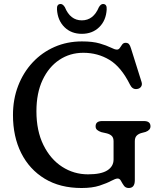

<svg xmlns="http://www.w3.org/2000/svg" viewBox="-20 -924 802 962"><path d="M655.5 -21Q655.5 18 625 18Q609 18 600.8 6.2Q592.5 -5.5 586.2 -17.5Q580 -29.5 569.5 -29.5Q559 -29.5 537.2 -17.8Q515.5 -6 479 6Q442.5 18 388.5 18Q281 18 204.2 -28.5Q127.5 -75 86.2 -157.2Q45 -239.5 45 -347.5Q45 -427 71 -494.2Q97 -561.5 143.8 -611.5Q190.5 -661.5 253.5 -689Q316.5 -716.5 390.5 -716.5Q445 -716.5 479.8 -706.2Q514.5 -696 534.8 -685.8Q555 -675.5 566 -675.5Q575 -675.5 580.5 -684Q586 -692.5 592.2 -701Q598.5 -709.5 609 -709.5Q620.5 -709.5 626.2 -703Q632 -696.5 636.5 -681L689.5 -512.5Q693.5 -499 686.5 -489.2Q679.5 -479.5 666 -478Q643.5 -475 631.5 -499.5Q587 -589 528.2 -624.2Q469.5 -659.5 397.5 -659.5Q330.5 -659.5 277.5 -624.2Q224.5 -589 193.5 -523.5Q162.5 -458 162.5 -366.5Q162.5 -268.5 197.5 -197.5Q232.5 -126.5 291.2 -88.5Q350 -50.5 421 -50.5Q487 -50.5 518 -70.5Q549 -90.5 549 -125V-216.5Q549 -234 539.8 -243Q530.5 -252 514 -256L487.5 -262Q474.5 -266.5 466.8 -273Q459 -279.5 459 -291Q459 -317.5 492 -317.5H701Q734 -317.5 734 -291Q734 -272 709.5 -263L690.5 -258Q674.5 -254 665 -244.5Q655.5 -235 655.5 -216.5ZM390 -822Q448 -822 475.5 -888Q485 -904 496 -904Q516.5 -904 514.5 -876.5Q511.5 -821.5 477.2 -788Q443 -754.5 390 -754.5Q337 -754.5 303 -788Q269 -821.5 265.5 -876.5Q263.5 -904 284 -904Q295 -904 305 -888Q332 -822 390 -822Z"/></svg>

Font: Fraunces 9pt SuperSoft
Style: Regular
Weight: 400
Version: Version 1.000;[b76b70a41]